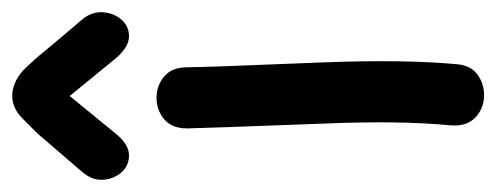

<svg xmlns="http://www.w3.org/2000/svg" viewBox="-293 -537 812 314"><g transform="rotate(-90 113.0 -380.0)"><path d="M165 -39Q173 -126 168 -257Q160 -451 160 -480Q160 -505 145 -517.5Q130 -530 110 -530Q90 -530 75 -517.5Q60 -505 60 -480Q60 -466 68 -253Q73 -132 65 -49Q63 -24 76.5 -10Q90 4 110 5.5Q130 7 146.5 -4Q163 -15 165 -39ZM50 -595 113 -672Q162 -612 176 -595Q194 -575 210.5 -575Q227 -575 238 -587.5Q249 -600 250 -618.5Q251 -637 237 -653Q213 -681 188 -711Q172 -731 154 -749Q134 -766 113 -766Q93 -766 76 -749Q67 -740 52 -725L-10 -653Q-25 -636 -24 -618Q-23 -600 -12 -587.5Q-1 -575 16 -575Q33 -575 50 -595Z"/></g></svg>

Font: Balsamiq Sans
Style: Regular
Weight: 400
Designer: Michael Angeles
Foundry: Balsamiq SRL
Version: Version 1.020; ttfautohint (v1.8.4.7-5d5b);gftools[0.9.26]